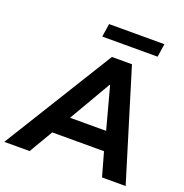

<svg xmlns="http://www.w3.org/2000/svg" viewBox="-204 -1023 1115 1161"><g transform="rotate(20 354.0 -443.0)"><path d="M-51 0 385 -705H514L730 0H578L535 -153H202L112 0ZM429 -541 273 -273H505L433 -541ZM288 -801 301 -886H657L644 -801Z"/></g></svg>

Font: Mulish ExtraBold
Style: Italic
Weight: 800
Italic angle: -9°
Designer: Vernon Adams
Foundry: Vernon Adams
Version: Version 3.603; ttfautohint (v1.8.3)